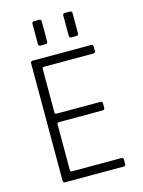

<svg xmlns="http://www.w3.org/2000/svg" viewBox="-124 -908 730 981"><g transform="rotate(-15 240.5 -418.0)"><path d="M144 -719V-825Q144 -836 154 -836H182Q193 -836 193 -825V-719Q193 -707 182 -707H154Q144 -707 144 -719ZM307 -719V-825Q307 -836 317 -836H345Q356 -836 356 -825V-719Q356 -707 345 -707H317Q307 -707 307 -719ZM404 0H95Q85 0 85 -12V-631Q85 -643 95 -643H404Q416 -643 416 -632V-609Q416 -598 404 -598H145Q135 -598 135 -589V-359Q135 -350 145 -350H376Q387 -350 387 -339V-316Q387 -305 376 -305H145Q135 -305 135 -296V-54Q135 -45 145 -45H404Q416 -45 416 -34V-11Q416 0 404 0Z"/></g></svg>

Font: Rajdhani
Style: Regular
Weight: 400
Designer: Satya Rajpurohit, Jyotish Sonowal
Foundry: Indian Type Foundry
Version: Version 1.201;PS 1.0;hotconv 1.0.78;makeotf.lib2.5.61930; tt